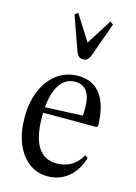

<svg xmlns="http://www.w3.org/2000/svg" viewBox="-128 -918 705 997"><g transform="rotate(15 224.0 -419.5)"><path d="M230 10.5Q172 10.5 128.2 -22.8Q84.5 -56 60.2 -115.8Q36 -175.5 36 -254Q36 -337.5 63 -400.5Q90 -463.5 138.5 -499Q187 -534.5 251 -534.5Q330.5 -534.5 372.5 -477Q414.5 -419.5 416.5 -308.5L411 -302.5H123Q122.5 -293 122.5 -283.5Q122.5 -66 257.5 -66Q345.5 -66 392.5 -146L407 -134.5Q386 -65.5 339.5 -27.5Q293 10.5 230 10.5ZM243 -501Q192.5 -501 162 -457.2Q131.5 -413.5 124.5 -332.5L325 -341.5Q327.5 -354 327.5 -381Q327.5 -501 243 -501ZM251.5 -623.5Q236 -623.5 227.8 -631.2Q219.5 -639 213 -654.5L148 -838.5L165 -850.5L251.5 -714L337.5 -850.5L355 -838.5L288.5 -654.5Q282 -639 273.8 -631.2Q265.5 -623.5 251.5 -623.5Z"/></g></svg>

Font: Libre Caslon Condensed
Style: Regular
Weight: 400
Designer: Pablo Impallari, Rodrigo Fuenzalida, Katja Schimmel, Ertekin Erdin
Foundry: Pablo Impallari, Rodrigo Fuenzalida
Version: Version 2.000; ttfautohint (v1.8.4.7-5d5b);gftools[0.9.33]